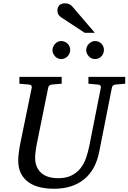

<svg xmlns="http://www.w3.org/2000/svg" viewBox="-20 -1143 789 1179"><path d="M690.9 -624Q682.1 -623 675.3 -618.4Q668.5 -613.8 667 -604L589.8 -213.9Q579.6 -159.7 557.1 -116.9Q534.7 -74.2 499.8 -44.7Q464.8 -15.1 417.7 0.5Q370.6 16.1 311 16.1Q264.6 16.1 224.9 6.6Q185.1 -2.9 155.3 -23.9Q125.5 -44.9 108.6 -78.1Q91.8 -111.3 91.8 -159.2Q91.8 -174.3 95 -201.7Q98.1 -229 105 -264.2L174.8 -604Q176.3 -612.3 172.4 -617.7Q168.5 -623 154.8 -624L99.1 -628.9V-670.9H358.9V-628.9L299.8 -624Q291 -623 284.2 -618.4Q277.3 -613.8 275.9 -604L207 -264.2Q201.2 -234.9 198.5 -211.7Q195.8 -188.5 195.8 -174.8Q195.8 -143.1 205.8 -119.6Q215.8 -96.2 234.1 -80.3Q252.4 -64.5 278.6 -56.6Q304.7 -48.8 336.9 -48.8Q385.7 -48.8 418.7 -65.2Q451.7 -81.5 473.6 -108.9Q495.6 -136.2 508.3 -172.6Q521 -209 528.8 -249L599.1 -604Q600.6 -612.3 596.7 -617.7Q592.8 -623 579.1 -624L522.9 -628.9V-670.9H749V-628.9ZM411.1 -836.4Q411.1 -825.2 406.7 -814.9Q402.3 -804.7 394.8 -796.9Q387.2 -789.1 377.2 -784.7Q367.2 -780.3 356 -780.3Q345.2 -780.3 335.4 -784.7Q325.7 -789.1 318.4 -796.9Q311 -804.7 306.6 -814.5Q302.2 -824.2 302.2 -835.4Q302.2 -846.2 306.6 -856.2Q311 -866.2 318.4 -874Q325.7 -881.8 335.4 -886.5Q345.2 -891.1 356 -891.1Q367.2 -891.1 377.2 -886.7Q387.2 -882.3 394.8 -875Q402.3 -867.7 406.7 -857.7Q411.1 -847.7 411.1 -836.4ZM618.2 -836.4Q618.2 -825.2 614 -814.9Q609.9 -804.7 602.5 -796.9Q595.2 -789.1 585.2 -784.7Q575.2 -780.3 564 -780.3Q552.7 -780.3 542.7 -784.7Q532.7 -789.1 525.4 -796.9Q518.1 -804.7 513.7 -814.9Q509.3 -825.2 509.3 -836.4Q509.3 -846.7 513.9 -856.7Q518.6 -866.7 526.1 -874.3Q533.7 -881.8 543.7 -886.5Q553.7 -891.1 564 -891.1Q575.2 -891.1 585.2 -886.7Q595.2 -882.3 602.5 -875Q609.9 -867.7 614 -857.7Q618.2 -847.7 618.2 -836.4ZM500.5 -941.4 355.5 -1036.6Q345.2 -1043.5 338.9 -1053.5Q332.5 -1063.5 332.5 -1078.6Q332.5 -1085.9 334.7 -1093.8Q336.9 -1101.6 342 -1107.9Q347.2 -1114.3 355.7 -1118.4Q364.3 -1122.6 377.4 -1122.6Q388.2 -1122.6 395.8 -1120.6Q403.3 -1118.7 409.2 -1115.5Q415 -1112.3 419.7 -1107.7Q424.3 -1103 428.7 -1097.7L562.5 -941.4Z"/></svg>

Font: Charis SIL APac
Style: Italic
Weight: 400
Italic angle: -11°
Foundry: SIL International
Version: Version 5.000